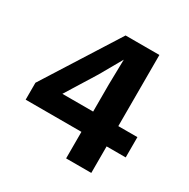

<svg xmlns="http://www.w3.org/2000/svg" viewBox="-158 -841 967 984"><g transform="rotate(30 325.0 -349.0)"><path d="M360 0V-157H30V-257L309 -698H509V-277H622V-157H509V0ZM178 -277H360V-437L363 -586L289 -456Z"/></g></svg>

Font: Azeret Mono Thin SemiBold
Style: Regular
Weight: 600
Version: Version 1.002